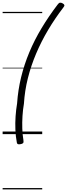

<svg xmlns="http://www.w3.org/2000/svg" viewBox="-20 -1020 510 1460"><path d="M461 -962Q398 -880 346 -792.5Q294 -705 255 -613Q216 -521 192 -425.5Q168 -330 162 -232Q154 -186 151 -137Q148 -88 149.5 -42Q151 4 158 45Q161 62 155.5 68Q150 74 137 76Q123 79 116 76Q109 73 108 64Q99 16 97 -34.5Q95 -85 98.5 -135.5Q102 -186 110 -234Q117 -336 140.5 -432.5Q164 -529 203 -622.5Q242 -716 296.5 -806.5Q351 -897 418 -985Q427 -998 436 -999.5Q445 -1001 457 -994Q468 -988 469.5 -981Q471 -974 461 -962ZM0 410H301V420H0ZM0 -20H301V0H0ZM0 -505H301V-500H0ZM0 -930H301V-920H0Z"/></svg>

Font: Playwrite DE LA Guides
Style: Regular
Weight: 400
Designer: Veronika Burian, José Scaglione
Foundry: TypeTogether
Version: Version 1.003